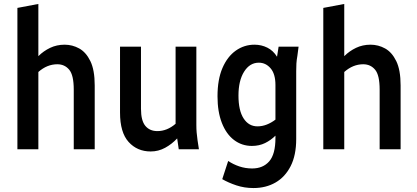

<svg xmlns="http://www.w3.org/2000/svg" viewBox="-20 -755 2110 971"><path d="M68 0V-715L174 -735V-471Q200 -497 233.5 -513Q267 -529 307 -529Q346 -529 380.5 -510Q415 -491 437 -446Q459 -401 459 -323V0H353V-302Q353 -375 330 -402.5Q307 -430 270 -430Q218 -430 174 -391V0Z M587 -186V-519H693V-205Q693 -145 715 -118.5Q737 -92 776 -92Q825 -92 868 -129V-519H973V-123Q973 -102 974.5 -85Q976 -68 979 -46L986 0H884L876 -55Q849 -26 815 -7.5Q781 11 742 11Q674 11 630.5 -37Q587 -85 587 -186Z M1080 -268Q1080 -353 1105 -411Q1130 -469 1172.5 -499Q1215 -529 1267 -529Q1302 -529 1332 -514Q1362 -499 1381 -468L1389 -519H1490L1484 -473Q1480 -451 1479 -433.5Q1478 -416 1478 -395V-52Q1478 30 1450 85Q1422 140 1373.5 168Q1325 196 1262 196Q1216 196 1175.5 182.5Q1135 169 1104 151L1134 59Q1159 76 1190 86.5Q1221 97 1255 97Q1310 97 1341.5 61Q1373 25 1373 -57V-69Q1350 -46 1320.5 -31.5Q1291 -17 1254 -17Q1203 -17 1163.5 -47Q1124 -77 1102 -133.5Q1080 -190 1080 -268ZM1186 -272Q1186 -196 1212 -156Q1238 -116 1282 -116Q1306 -116 1329 -125Q1352 -134 1373 -150V-325Q1373 -381 1348.5 -409.5Q1324 -438 1289 -438Q1243 -438 1214.5 -392.5Q1186 -347 1186 -272Z M1615 0V-715L1721 -735V-471Q1747 -497 1780.5 -513Q1814 -529 1854 -529Q1893 -529 1927.5 -510Q1962 -491 1984 -446Q2006 -401 2006 -323V0H1900V-302Q1900 -375 1877 -402.5Q1854 -430 1817 -430Q1765 -430 1721 -391V0Z"/></svg>

Font: Radio Canada Condensed Medium
Style: Regular
Weight: 500
Width: 3
Designer: Charles Daoud, Etienne Aubert Bonn, Alexandre Saumier Demers, Jacques Le Bailly
Foundry: Radio-Canada
Version: Version 2.104; ttfautohint (v1.8.4.7-5d5b);gftools[0.9.28.de